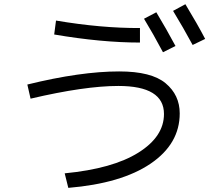

<svg xmlns="http://www.w3.org/2000/svg" viewBox="-20 -869 1040 929"><path d="M676.8 -778.3 736.3 -809.6Q785.2 -728.5 829.1 -646.5L768.6 -616.2Q719.7 -708 676.8 -778.3ZM817.4 -816.4 877 -848.6Q935.5 -752 972.7 -680.7L912.1 -651.4Q866.2 -736.3 817.4 -816.4ZM112.3 -460Q370.1 -523.4 556.6 -523.4Q712.9 -523.4 781.2 -466.3Q849.6 -409.2 849.6 -320.3Q849.6 -172.9 708.5 -77.1Q567.4 18.6 310.5 40L293 -30.3Q525.4 -52.7 649.4 -130.4Q773.4 -208 773.4 -317.4Q773.4 -453.1 552.7 -453.1Q389.6 -453.1 127.9 -391.6ZM242.2 -702.1 251 -769.5Q470.7 -732.4 657.2 -733.4V-663.1Q470.7 -663.1 242.2 -702.1Z"/></svg>

Font: Mgen+ 1c regular
Style: Regular
Weight: 400
Designer: [Source Han Sans]
Ryoko NISHIZUKA  (kana & ideographs); Paul D. Hunt (Latin, Greek & Cyrillic); Wenlong ZHANG  (bopomofo
Version: Version 1.059.20150602